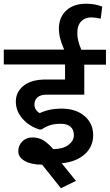

<svg xmlns="http://www.w3.org/2000/svg" viewBox="-35 -894 590 1034"><path d="M189.9 -7.3Q132.8 -7.3 98.1 -27.3Q63.5 -47.4 63.5 -79.1Q63.5 -110.8 85 -132.3Q106.4 -153.8 139.2 -153.8Q171.9 -153.8 197 -139.2Q222.2 -124.5 252 -90.8Q303.7 -91.3 333.3 -113.3Q362.8 -135.3 362.8 -165.5Q362.8 -195.8 345 -211.4Q327.1 -227.1 293.7 -227.3Q260.3 -227.5 237.1 -220.5Q213.9 -213.4 188.5 -196.8H176.8Q121.6 -214.4 85.9 -255.1Q50.3 -295.9 50.3 -347.4Q50.3 -398.9 92 -432.4Q133.8 -465.8 211.9 -465.8H315.4V-546.9H-14.6V-627H310.5Q281.7 -690.4 282.2 -740.7Q282.7 -801.3 322 -837.6Q361.3 -874 429.2 -874Q476.1 -874 515.6 -858.4L507.3 -793.5Q480.5 -799.8 457 -800.3Q423.8 -800.8 402.6 -779.3Q381.3 -757.8 381.3 -715.8Q381.3 -673.8 403.3 -626H535.6V-545.9H418.9V-384.3H215.3Q184.1 -384.3 167.2 -369.9Q150.4 -355.5 150.4 -331.5Q150.4 -301.8 178.7 -284.7Q230.5 -309.1 294.4 -309.1Q374 -309.1 420.4 -269Q466.8 -229 466.8 -166.5Q466.8 -104 421.6 -63.5Q376.5 -22.9 297.4 -14.6L374 80.1L293 119.6L191.9 -7.3Z"/></svg>

Font: Yantramanav Medium
Style: Regular
Weight: 500
Version: Version 1.001;PS 1.0;hotconv 1.0.72;makeotf.lib2.5.5900; ttf